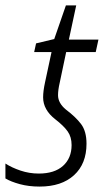

<svg xmlns="http://www.w3.org/2000/svg" viewBox="-44 -678 402 708"><path d="M275 -148Q275 -194 255 -220.5Q235 -247 199 -274Q170 -298 170 -327Q170 -346 176 -372L200 -486H309L319 -532H210L237 -658H199L156 -534L89 -518L82 -486H146L122 -374Q115 -342 115 -319Q115 -273 160 -238Q191 -214 205.5 -193.5Q220 -173 220 -143Q220 -95 188.5 -66.5Q157 -38 99 -38Q64 -38 31.5 -49Q-1 -60 -24 -75V-20Q-4 -8 29 1Q62 10 102 10Q183 10 229 -32Q275 -74 275 -148Z"/></svg>

Font: Noto Sans UI SemiCondensed Light
Style: Italic
Weight: 300
Width: 4
Designer: Monotype Design Team
Foundry: Monotype Imaging Inc.
Version: 1.001